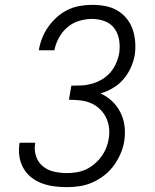

<svg xmlns="http://www.w3.org/2000/svg" viewBox="-20 -763 640 791"><path d="M255 8Q228 8 202 4.5Q176 1 152 -8Q128 -17 108.5 -32.5Q89 -48 76.5 -70Q64 -92 60 -118Q56 -144 60 -170Q60 -171 60.5 -172.5Q61 -174 61 -175H125Q125 -174 125 -173.5Q125 -173 125 -172Q120 -145 128.5 -119.5Q137 -94 156.5 -78Q176 -62 202 -56Q228 -50 255 -50Q274 -50 294 -53Q314 -56 333 -64.5Q352 -73 368.5 -87Q385 -101 397.5 -118Q410 -135 417.5 -153.5Q425 -172 428 -192Q432 -216 429 -238.5Q426 -261 416 -280.5Q406 -300 390 -315Q374 -330 353.5 -338.5Q333 -347 310 -349.5Q287 -352 264 -352L274 -410Q295 -410 316 -411Q337 -412 358.5 -418Q380 -424 399.5 -435.5Q419 -447 434 -464Q449 -481 458 -501.5Q467 -522 471 -543Q475 -570 471 -597Q467 -624 452 -645Q437 -666 412 -675.5Q387 -685 359 -685Q333 -685 306 -677Q279 -669 257.5 -650.5Q236 -632 222.5 -607Q209 -582 204 -556H140Q144 -581 153.5 -605.5Q163 -630 178.5 -652Q194 -674 214.5 -692.5Q235 -711 259 -722.5Q283 -734 308.5 -738.5Q334 -743 359 -743Q387 -743 414 -738Q441 -733 463 -720Q485 -707 501.5 -687Q518 -667 526.5 -642Q535 -617 537 -589.5Q539 -562 535 -535Q530 -509 518.5 -483.5Q507 -458 488.5 -436.5Q470 -415 445.5 -400.5Q421 -386 394 -378Q421 -366 442 -346Q463 -326 476 -300Q489 -274 493 -244Q497 -214 492 -183Q488 -156 477 -130.5Q466 -105 449.5 -82Q433 -59 410 -41Q387 -23 361 -11.5Q335 0 308 4Q281 8 255 8Z"/></svg>

Font: Iosevka Etoile Light Oblique
Style: Regular
Weight: 300
Italic angle: -9°
Designer: Belleve Invis
Foundry: Belleve Invis
Version: Version 15.5.2; ttfautohint (v1.8.4)